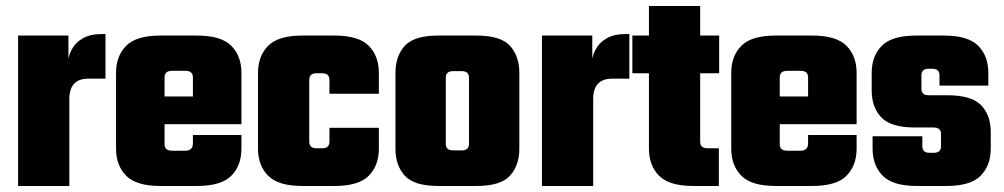

<svg xmlns="http://www.w3.org/2000/svg" viewBox="-20 -617 3332 637"><path d="M330 -504V-356H273Q210 -356 210 -288V-261H204V-392Q204 -426 217 -451Q230 -476 255 -490Q280 -504 315 -504ZM210 0H40V-499H207V-384L210 -404Z M526 -360V-139Q526 -128 532 -122.5Q538 -117 551 -117H580V0H512Q432 0 398.5 -34Q365 -68 365 -124V-375Q365 -431 398.5 -465Q432 -499 512 -499H579V-382H551Q538 -382 532 -376.5Q526 -371 526 -360ZM620 -227V-360Q620 -371 614 -376.5Q608 -382 595 -382H574V-499H634Q714 -499 747.5 -465Q781 -431 781 -375V-227ZM620 -141V-169H781V-124Q781 -68 747.5 -34Q714 0 634 0H574V-117H595Q608 -117 614 -123.5Q620 -130 620 -141ZM781 -297V-205H406V-297Z M1006 -352V-147Q1006 -136 1012 -130.5Q1018 -125 1031 -125H1051V0H983Q903 0 869.5 -34Q836 -68 836 -124V-375Q836 -431 869.5 -465Q903 -499 983 -499H1050V-374H1031Q1018 -374 1012 -368.5Q1006 -363 1006 -352ZM1073 -306V-352Q1073 -363 1067 -368.5Q1061 -374 1048 -374H1036V-499H1090Q1170 -499 1203.5 -465Q1237 -431 1237 -375V-306ZM1073 -147V-193H1237V-124Q1237 -68 1203.5 -34Q1170 0 1090 0H1036V-125H1048Q1061 -125 1067 -130.5Q1073 -136 1073 -147Z M1536 -231V-359Q1536 -370 1530 -375.5Q1524 -381 1511 -381H1496V-499H1561Q1641 -499 1672 -465Q1703 -431 1703 -375V-231ZM1536 -140V-244H1703V-124Q1703 -68 1672 -34Q1641 0 1561 0H1496V-118H1511Q1524 -118 1530 -123.5Q1536 -129 1536 -140ZM1459 -359V-231H1292V-375Q1292 -431 1323 -465Q1354 -499 1434 -499H1499V-381H1484Q1471 -381 1465 -375.5Q1459 -370 1459 -359ZM1459 -244V-140Q1459 -129 1465 -123.5Q1471 -118 1484 -118H1499V0H1434Q1354 0 1323 -34Q1292 -68 1292 -124V-244Z M2068 -504V-356H2011Q1948 -356 1948 -288V-261H1942V-392Q1942 -426 1955 -451Q1968 -476 1993 -490Q2018 -504 2053 -504ZM1948 0H1778V-499H1945V-384L1948 -404Z M2303 -597V-147Q2303 -136 2309 -130.5Q2315 -125 2328 -125H2365V0H2280Q2200 0 2166.5 -34Q2133 -68 2133 -124V-597ZM2366 -499V-374H2078V-499Z M2567 -360V-139Q2567 -128 2573 -122.5Q2579 -117 2592 -117H2621V0H2553Q2473 0 2439.5 -34Q2406 -68 2406 -124V-375Q2406 -431 2439.5 -465Q2473 -499 2553 -499H2620V-382H2592Q2579 -382 2573 -376.5Q2567 -371 2567 -360ZM2661 -227V-360Q2661 -371 2655 -376.5Q2649 -382 2636 -382H2615V-499H2675Q2755 -499 2788.5 -465Q2822 -431 2822 -375V-227ZM2661 -141V-169H2822V-124Q2822 -68 2788.5 -34Q2755 0 2675 0H2615V-117H2636Q2649 -117 2655 -123.5Q2661 -130 2661 -141ZM2822 -297V-205H2447V-297Z M3102 -132V-172Q3102 -183 3096 -188.5Q3090 -194 3077 -194H3016Q2936 -194 2904 -227.5Q2872 -261 2872 -317V-375Q2872 -431 2905.5 -465Q2939 -499 3019 -499H3112Q3192 -499 3225.5 -465Q3259 -431 3259 -375V-333H3097V-367Q3097 -378 3091 -383.5Q3085 -389 3072 -389H3062Q3049 -389 3043 -383.5Q3037 -378 3037 -367V-323Q3037 -312 3043 -306.5Q3049 -301 3062 -301H3123Q3203 -301 3235 -268Q3267 -235 3267 -179V-124Q3267 -68 3233.5 -34Q3200 0 3120 0H3022Q2942 0 2908.5 -34Q2875 -68 2875 -124V-165H3040V-132Q3040 -121 3046 -115.5Q3052 -110 3065 -110H3077Q3090 -110 3096 -115.5Q3102 -121 3102 -132Z"/></svg>

Font: Teko Variable Light
Style: Regular
Weight: 300
Designer: Manushi Parikh, Jonny Pinhorn
Foundry: Indian Type Foundry
Version: Version 3.000